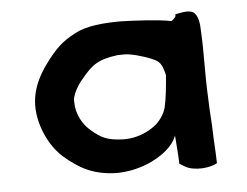

<svg xmlns="http://www.w3.org/2000/svg" viewBox="-39 -459 659 512"><g transform="rotate(-5 290.5 -203.0)"><path d="M63 -140C74 -107 91 -79 115 -57C154 -24 189 -2 253 0C309 0 361 -22 391 -49C401 -57 413 -72 418 -86C420 -54 422 -41 423 -10L438 -1C461 12 503 9 523 -3L522 -30C521 -43 521 -56 520 -67L519 -93C519 -107 517 -125 516 -147C514 -193 513 -212 513 -259C513 -299 513 -326 511 -362C511 -377 508 -394 501 -403C492 -418 466 -412 447 -408V-403C446 -402 446 -401 446 -401C442 -396 439 -393 435 -391C399 -398 338 -401 301 -402C255 -402 207 -398 177 -381C141 -363 121 -343 94 -306C60 -259 41 -208 63 -140ZM158 -199C158 -204 158 -208 159 -211C163 -225 171 -241 185 -257C214 -293 231 -306 284 -313C296 -313 308 -314 316 -312C336 -309 372 -298 388 -288C401 -279 404 -264 408 -249C406 -222 403 -189 397 -163C393 -146 378 -125 365 -116C347 -102 317 -88 285 -88H277C236 -90 221 -98 195 -120C175 -137 158 -165 158 -199Z"/></g></svg>

Font: Hussar Pisanka
Style: Regular
Weight: 400
Designer: Robert Jablonski
Foundry: Cannot Into Space Fonts
Version: Version 1.070